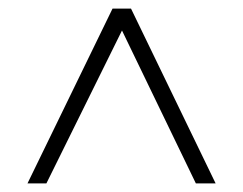

<svg xmlns="http://www.w3.org/2000/svg" viewBox="-20 -730 566 447"><path d="M44 -303 242 -710H285L482 -303H436L264 -659L88 -303Z"/></svg>

Font: Raleway Thin Light
Style: Regular
Weight: 300
Version: Version 4.026